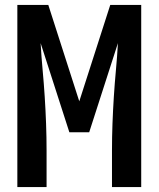

<svg xmlns="http://www.w3.org/2000/svg" viewBox="-20 -755 640 775"><path d="M50 0V-735H175L300 -346L425 -735H550V0H432V-147Q432 -201 434 -255.5Q436 -310 439.5 -364.5Q443 -419 448 -473Q453 -527 456 -581L340 -221H260L144 -581Q147 -527 152 -473Q157 -419 160.5 -364.5Q164 -310 166 -255.5Q168 -201 168 -147V0Z"/></svg>

Font: Iosevka Custom Extended
Style: Bold
Weight: 700
Width: 7
Monospace: yes
Designer: Belleve Invis
Foundry: Belleve Invis
Version: Version 11.2.4; ttfautohint (v1.8.4)